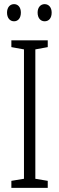

<svg xmlns="http://www.w3.org/2000/svg" viewBox="-20 -909 286 929"><path d="M14 -848C14 -822 28 -806 48 -806C67 -806 81 -821 81 -848C81 -874 67 -889 48 -889C28 -889 14 -873 14 -848ZM162 -848C162 -822 176 -806 196 -806C216 -806 230 -821 230 -848C230 -874 215 -889 196 -889C177 -889 162 -874 162 -848ZM211 0V-34L151 -44V-670L211 -681V-714H35V-681L96 -670V-44L35 -34V0Z"/></svg>

Font: Noto Sans Display Condensed Light
Style: Regular
Weight: 300
Width: 3
Designer: Monotype Design Team
Foundry: Monotype Imaging Inc.
Version: Version 1.900